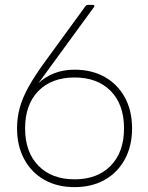

<svg xmlns="http://www.w3.org/2000/svg" viewBox="-20 -754 608 788"><path d="M286 14Q215 14 162 -16Q109 -46 79.5 -100.5Q50 -155 50 -227Q50 -271 61 -311.5Q72 -352 97.5 -398Q123 -444 167 -504L331 -729Q334 -734 341 -734H360Q372 -734 365 -724L138 -413Q166 -439 203 -453.5Q240 -468 286 -468Q357 -468 410 -438Q463 -408 492.5 -354Q522 -300 522 -227Q522 -155 492.5 -100.5Q463 -46 410 -16Q357 14 286 14ZM286 -18Q380 -18 434.5 -74Q489 -130 489 -227Q489 -325 434.5 -380.5Q380 -436 286 -436Q192 -436 137.5 -380.5Q83 -325 83 -227Q83 -130 137.5 -74Q192 -18 286 -18Z"/></svg>

Font: LINE Seed Sans App Thin
Style: Regular
Weight: 250
Designer: LINE VX Design & Dalton Maag Ltd & Sandoll Inc
Foundry: Dalton Maag Ltd
Version: Version 1.003